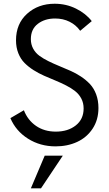

<svg xmlns="http://www.w3.org/2000/svg" viewBox="-20 -780 587 1036"><path d="M279.8 9.8Q196.8 9.8 131.1 -31.7Q65.4 -73.2 36.1 -142.6L108.9 -185.1Q129.4 -131.8 174.3 -100.8Q219.2 -69.8 281.2 -69.8Q346.7 -69.8 388.9 -103.3Q431.2 -136.7 431.2 -194.8Q431.2 -224.6 418.7 -248.3Q406.2 -272 385 -288.6Q363.8 -305.2 336.4 -319.1Q309.1 -333 278.8 -345.5Q248.5 -357.9 218.5 -371.1Q188.5 -384.3 161.1 -401.6Q133.8 -418.9 112.5 -440.2Q91.3 -461.4 78.9 -492.7Q66.4 -523.9 66.4 -562.5Q66.4 -651.9 126.2 -705.8Q186 -759.8 274.9 -759.8Q336.9 -759.8 389.9 -733.6Q442.9 -707.5 475.1 -666L412.6 -613.8Q390.1 -645.5 355.2 -662.8Q320.3 -680.2 277.3 -680.2Q221.7 -680.2 184.1 -651.4Q146.5 -622.6 146.5 -568.8Q146.5 -540.5 158.9 -517.6Q171.4 -494.6 192.6 -479Q213.9 -463.4 241.2 -450Q268.6 -436.5 298.8 -424.1Q329.1 -411.6 359.1 -398.4Q389.2 -385.3 416.5 -367.2Q443.8 -349.1 465.1 -326.7Q486.3 -304.2 498.8 -271Q511.2 -237.8 511.2 -197.3Q511.2 -133.3 479.7 -85.7Q448.2 -38.1 396.2 -14.2Q344.2 9.8 279.8 9.8ZM201.2 236.3H146.5L221.2 60.1H318.8Z"/></svg>

Font: Now
Style: Regular
Weight: 400
Designer: Alfredo Marco Pradil
Foundry: Alfredo Marco Pradil
Version: Version 1.002;PS 001.002;hotconv 1.0.88;makeotf.lib2.5.64775